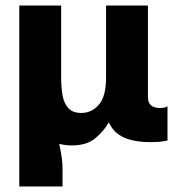

<svg xmlns="http://www.w3.org/2000/svg" viewBox="-20 -516 631 697"><path d="M50 161V-496H202V-235Q202 -200 207 -170.5Q212 -141 228 -123.5Q244 -106 275 -106Q313 -106 339 -136Q365 -166 365 -234V-496H517V-163Q517 -124 561 -124Q568 -124 574.5 -125Q581 -126 588 -130V-6Q570 -2 556.5 -1Q543 0 528 0Q467 0 429.5 -17Q392 -34 375 -72Q358 -41 326.5 -14.5Q295 12 240 12Q216 12 195 6Q200 29 203.5 51.5Q207 74 207 95V161Z"/></svg>

Font: Atkinson Hyperlegible
Style: Bold
Weight: 700
Designer: Elliott Scott, Megan Eiswerth, Linus Boman, Theodore Petrosky
Foundry: Braille Institute
Version: Version 1.006; ttfautohint (v1.8.3)